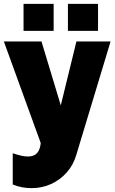

<svg xmlns="http://www.w3.org/2000/svg" viewBox="-22 -741 597 995"><path d="M44 53Q67 61 86.5 65.5Q106 70 122 70Q143 70 157 62.5Q171 55 179 39Q187 23 189 0L-2 -526H193L293 -195L374 -526H551L373 63Q358 114 324 152.5Q290 191 243 212.5Q196 234 142 234Q117 234 92.5 229.5Q68 225 44 215ZM100 -581V-721H256V-581ZM330 -581V-721H486V-581Z"/></svg>

Font: Raleway Thin Black
Style: Regular
Weight: 900
Version: Version 4.026